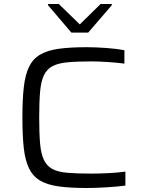

<svg xmlns="http://www.w3.org/2000/svg" viewBox="-20 -932 720 960"><path d="M413 8Q330 8 273 0Q216 -8 180.5 -29Q145 -50 125.5 -89.5Q106 -129 99 -191Q92 -253 92 -344Q92 -434 99 -496Q106 -558 125 -597.5Q144 -637 180 -658.5Q216 -680 273 -688Q330 -696 413 -696Q460 -696 513 -692Q566 -688 602 -681V-614Q563 -619 517 -622Q471 -625 437 -625Q365 -625 317.5 -620.5Q270 -616 242 -601Q214 -586 199.5 -555.5Q185 -525 180.5 -474Q176 -423 176 -344Q176 -265 180.5 -214Q185 -163 199.5 -132.5Q214 -102 242 -87Q270 -72 317.5 -68Q365 -64 437 -64Q478 -64 525 -66.5Q572 -69 607 -74V-4Q569 1 514 4.5Q459 8 413 8ZM337 -769 220 -906V-912H274L379 -810L483 -912H539V-906L421 -769Z"/></svg>

Font: Saira Expanded
Style: Regular
Weight: 400
Width: 7
Designer: Hector Gatti with collaboration of the Omnibus-Type team
Foundry: Omnibus-Type
Version: Version 1.100; ttfautohint (v1.8.3)